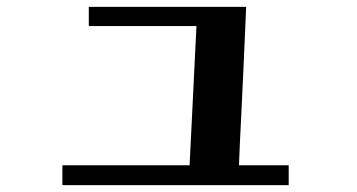

<svg xmlns="http://www.w3.org/2000/svg" viewBox="-20 -514 1040 560"><path d="M239 -494H698Q693 -377 689.5 -301Q686 -225 683.5 -175Q681 -125 679.5 -93Q678 -61 677 -32H822V26H162V-32H533L553 -438H239Z"/></svg>

Font: Cafe24 ClassicType
Style: Regular
Weight: 400
Designer: Cafe24 thkim, hmlim, mnelim & 4IR
Foundry: Cafe24
Version: Version 1.000